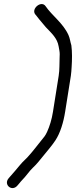

<svg xmlns="http://www.w3.org/2000/svg" viewBox="-20 -768 381 962"><path d="M67.8 161.1 76.3 151.2C81.5 145.1 85.8 139.3 90.1 135.1C110.6 115 126.4 89.5 144.7 72.4C163.2 55.3 179.1 35.1 193.9 16.7C214.2 -8.6 238.9 -36.4 257.4 -64.4C282.2 -101.9 298.1 -155.3 306.4 -208L335 -388C336.1 -395.1 336.9 -402.5 337.4 -410.1L338.9 -432.1C341.4 -469.5 341.8 -507.9 337.6 -540.4C337.5 -541 337.3 -541.9 337.1 -542.6C332.3 -556.8 330.8 -575.3 323 -592.5C295.8 -652.7 240.9 -689.3 208.3 -737.1C187 -768.2 133.6 -723.3 157.3 -695.2L163.8 -687.4C168.2 -682.2 172.8 -675.5 177.3 -670.2L209.3 -632.2C209.4 -632.1 209.5 -631.9 209.6 -631.8C237.6 -602.1 267 -577.1 273.8 -535.5C276.2 -521 279.4 -509 279.2 -496.3L278.7 -480.5C277.3 -450 279 -419.6 274 -388L245.4 -208C239.5 -170.5 229 -135.8 216.1 -107.6C206.7 -87.1 200.8 -81.5 184.1 -60.8C166.9 -39.5 145.4 -11.1 127.7 8.5C127.5 8.7 127.1 9.1 126.9 9.4C114.5 25.4 94.8 40.2 78.9 60.3C62 81.7 49.1 95.2 31.4 115.8L22.7 125.9C-3.4 157.6 40 194.8 67.8 161.1Z"/></svg>

Font: CiSf OpenHand
Style: BdObl
Weight: 400
Foundry: Cannot Into Space Fonts
Version: Version 0.7892